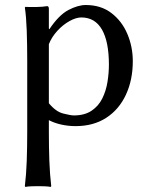

<svg xmlns="http://www.w3.org/2000/svg" viewBox="-20 -485 594 754"><path d="M171.9 -373 173.8 -370.1Q210.9 -425.8 248.5 -445.6Q286.1 -465.3 316.9 -465.3Q376.5 -465.3 417.7 -433.6Q459 -401.9 480.2 -351.6Q501.5 -301.3 501.5 -244.6Q501.5 -170.9 474.4 -112.8Q447.3 -54.7 397 -22.2Q346.7 10.3 276.9 10.3Q248 10.3 220.5 4.2Q192.9 -2 171.9 -13.2V34.2Q171.9 93.3 173.8 146.7Q175.8 200.2 181.2 246.1L179.2 249Q169.9 247.1 154.3 246.6Q138.7 246.1 129.4 246.1Q119.6 246.1 104.2 246.6Q88.9 247.1 79.6 249L77.6 246.1Q83 202.1 85 147.2Q86.9 92.3 86.9 34.2V-249Q86.9 -308.6 85 -364.7Q83 -420.9 77.6 -455.1L79.6 -458Q97.2 -457 122.8 -457.5Q148.4 -458 165 -460.9Q171.9 -460.9 171.9 -450.2ZM171.9 -311.5V-79.6Q199.2 -46.4 228.5 -39.1Q257.8 -31.7 270 -31.7Q312.5 -31.7 339.8 -50.3Q367.2 -68.8 381.8 -98.6Q396.5 -128.4 402.1 -163.3Q407.7 -198.2 407.7 -231Q407.7 -321.3 380.4 -368.9Q353 -416.5 299.3 -416.5Q278.8 -416.5 253.2 -402.3Q227.5 -388.2 205.3 -364Q183.1 -339.8 171.9 -311.5Z"/></svg>

Font: Kurinto Seri
Style: Regular
Weight: 400
Designer: Kurinto was developed by Clint Goss from a range of fonts that are compatible with the SIL Open Font License Version 1.1
Foundry: Clinton F. Goss
Version: Version 2.196; July 25, 2020